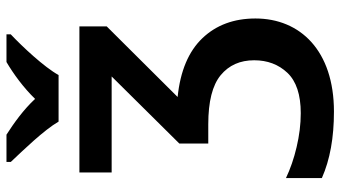

<svg xmlns="http://www.w3.org/2000/svg" viewBox="-248 -558 1046 590"><g transform="rotate(-90 275.0 -263.0)"><path d="M339.4 -606C363.8 -650.4 427.7 -718.3 464.4 -752.9V-766.1H379.4C342.8 -744.6 300.8 -713.9 266.1 -678.2C232.9 -713.9 191.9 -743.2 156.2 -766.1H72.3V-752.9C107.4 -715.8 170.4 -650.9 196.3 -606ZM40 -542V-442.9H335L128.9 -234.9V-146H188C257.8 -146 308.1 -133.3 338.9 -107.9C369.6 -82.5 384.8 -48.3 384.8 -4.9C384.8 35.6 372.1 69.8 346.2 97.2C320.3 124.5 278.8 138.2 222.2 138.2C188 138.2 153.3 133.8 118.2 125.5C82.5 117.2 50.8 106 22.9 92.8V203.1C79.1 228 147 240.2 227.1 240.2C414.6 240.2 513.2 136.2 513.2 -1C513.2 -66.9 493.2 -121.6 452.6 -164.1C412.1 -206.5 352.1 -231.9 272 -240.2L488.8 -458V-542Z"/></g></svg>

Font: Noto Reveo Sans
Style: Regular
Weight: 600
Designer: Monotype Design Team
Foundry: Monotype Imaging Inc.
Version: Version 2.007